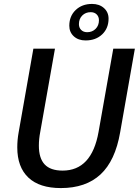

<svg xmlns="http://www.w3.org/2000/svg" viewBox="-20 -948 707 978"><path d="M68 -197Q68 -236 75 -274L150 -700H260L185 -276Q178 -240 178 -206Q178 -142 207.5 -110.5Q237 -79 299 -79Q447 -79 482 -276L557 -700H667L592 -274Q567 -129 492 -59.5Q417 10 290 10Q181 10 124.5 -43.5Q68 -97 68 -197ZM333 -817Q333 -866 365.5 -897Q398 -928 449 -928Q486 -928 509.5 -907Q533 -886 533 -853Q533 -804 500.5 -773Q468 -742 416 -742Q379 -742 356 -763Q333 -784 333 -817ZM484 -845Q484 -863 472.5 -874.5Q461 -886 442 -886Q416 -886 399 -869Q382 -852 382 -825Q382 -807 393.5 -795.5Q405 -784 424 -784Q450 -784 467 -801Q484 -818 484 -845Z"/></svg>

Font: Sarabun Medium
Style: Italic
Weight: 500
Italic angle: -10°
Designer: Suppakit Chalermlarp | Katatrad Co.,Ltd.
Foundry: Cadson Demak Co.,Ltd.
Version: Version 1.000; ttfautohint (v1.6)